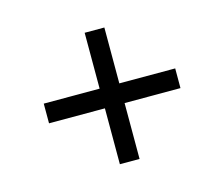

<svg xmlns="http://www.w3.org/2000/svg" viewBox="-77 -701 814 697"><g transform="rotate(-15 330.0 -353.0)"><path d="M293 -316H83V-390H293V-600H367V-390H577V-316H367V-106H293Z"/></g></svg>

Font: Application
Style: Regular
Weight: 400
Designer: Wei Huang
Foundry: Wei Huang
Version: Version 0.012